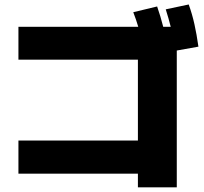

<svg xmlns="http://www.w3.org/2000/svg" viewBox="-20 -802 904 849"><path d="M589.8 -34.2H61.5V-180.7H589.8V-538.1H61.5V-683.6H591.3Q582 -715.3 569.3 -748L674.8 -773.4Q690.4 -728.5 701.7 -683.6H734.9Q726.1 -719.2 712.9 -760.7L814.5 -782.2Q830.1 -738.8 839.8 -694.8Q849.6 -650.9 857.4 -595.7L761.7 -578.6V26.4H589.8Z"/></svg>

Font: Pretendard GOV Black
Style: Regular
Weight: 900
Designer: Base glyphs from Inter by Rasmus Andersson; Hangeul glyphs from Noto Sans CJK(Source Han Sans) by Jang Soo-young and Kan
Foundry: Kil Hyung-jin
Version: Version 1.309